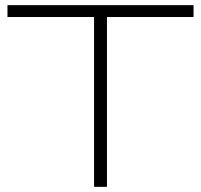

<svg xmlns="http://www.w3.org/2000/svg" viewBox="-20 -725 780 745"><path d="M345 0V-659H9V-705H731V-659H395V0Z"/></svg>

Font: Nunito Sans 10pt Expanded ExtraLight
Style: Regular
Weight: 250
Width: 7
Designer: Vernon Adams
Foundry: Vernon Adams
Version: Version 3.101;gftools[0.9.27]